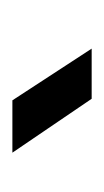

<svg xmlns="http://www.w3.org/2000/svg" viewBox="51 -859 168 310"><g transform="rotate(-90 135.0 -704.0)"><path d="M130.5 -640 43.5 -768H128L211.5 -640Z"/></g></svg>

Font: Big Shoulders Stencil Text Thin
Style: Bold
Weight: 700
Version: Version 2.001